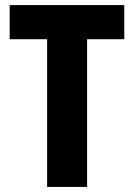

<svg xmlns="http://www.w3.org/2000/svg" viewBox="-20 -827 526 754"><path d="M322 -93V-673H468V-807H18V-673H165V-93Z"/></svg>

Font: Noto Sans Kannada UI Condensed ExtraBold
Style: Regular
Weight: 800
Width: 3
Designer: Jelle Bosma - Monotype Design Team
Foundry: Monotype Imaging Inc.
Version: Version 2.005